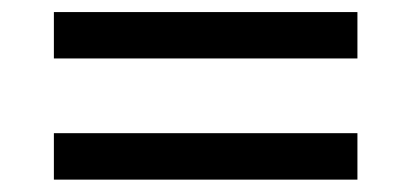

<svg xmlns="http://www.w3.org/2000/svg" viewBox="-20 -489 675 315"><path d="M68.4 -393.1V-469.2H566.4V-393.1ZM68.4 -194.3V-270.5H566.4V-194.3Z"/></svg>

Font: Schibsted Grotesk
Style: Regular
Weight: 400
Designer: Bakken & Baeck AS, Henrik Kongsvoll
Foundry: Schibsted ASA
Version: Version 1.100; ttfautohint (v1.8.4.7-5d5b);gftools[0.9.25]